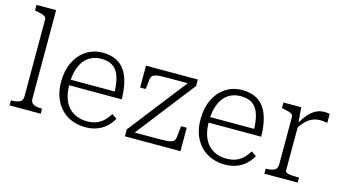

<svg xmlns="http://www.w3.org/2000/svg" viewBox="-84 -1073 2515 1399"><g transform="rotate(15 1173.5 -373.5)"><path d="M192 -758V-92Q192 -60 214.5 -49Q237 -38 276 -38H279V0H44V-38H48Q87 -38 109.5 -49Q132 -60 132 -92V-669Q132 -684 123.5 -691.5Q115 -699 98 -704Q81 -709 54 -714L44 -716V-758Z M425 -263Q425 -203 439.5 -159.5Q454 -116 480 -88.5Q506 -61 541 -47.5Q576 -34 617 -34Q663 -34 695 -48.5Q727 -63 748 -86Q769 -109 784 -133L821 -107Q802 -72 773 -45.5Q744 -19 705 -4Q666 11 616 11Q545 11 487.5 -21Q430 -53 396 -114.5Q362 -176 362 -264Q362 -348 392.5 -411.5Q423 -475 477.5 -511Q532 -547 602 -547Q658 -547 699.5 -528Q741 -509 767.5 -472Q794 -435 807.5 -380.5Q821 -326 822 -254H406V-296H778L759 -279Q757 -339 747.5 -381.5Q738 -424 719.5 -450Q701 -476 672 -488.5Q643 -501 602 -501Q562 -501 529 -485.5Q496 -470 473 -440Q450 -410 437.5 -365.5Q425 -321 425 -263Z M965 -31 950 -45H1162Q1192 -45 1214 -46.5Q1236 -48 1250.5 -52.5Q1265 -57 1272 -66Q1279 -75 1281 -89L1290 -177H1333V0H914V-52L1264 -502L1280 -492H1099Q1068 -492 1046 -490.5Q1024 -489 1010 -484.5Q996 -480 989 -471.5Q982 -463 980 -449L971 -372H929V-537H1320V-488Z M1477 -263Q1477 -203 1491.5 -159.5Q1506 -116 1532 -88.5Q1558 -61 1593 -47.5Q1628 -34 1669 -34Q1715 -34 1747 -48.5Q1779 -63 1800 -86Q1821 -109 1836 -133L1873 -107Q1854 -72 1825 -45.5Q1796 -19 1757 -4Q1718 11 1668 11Q1597 11 1539.5 -21Q1482 -53 1448 -114.5Q1414 -176 1414 -264Q1414 -348 1444.5 -411.5Q1475 -475 1529.5 -511Q1584 -547 1654 -547Q1710 -547 1751.5 -528Q1793 -509 1819.5 -472Q1846 -435 1859.5 -380.5Q1873 -326 1874 -254H1458V-296H1830L1811 -279Q1809 -339 1799.5 -381.5Q1790 -424 1771.5 -450Q1753 -476 1724 -488.5Q1695 -501 1654 -501Q1614 -501 1581 -485.5Q1548 -470 1525 -440Q1502 -410 1489.5 -365.5Q1477 -321 1477 -263Z M2313 -543V-476Q2305 -478 2295.5 -479Q2286 -480 2277 -481Q2268 -482 2260 -482Q2234 -482 2212 -474.5Q2190 -467 2171.5 -453.5Q2153 -440 2136 -419Q2119 -398 2102 -371L2101 -410Q2127 -456 2153 -486.5Q2179 -517 2209 -532.5Q2239 -548 2274 -548Q2286 -548 2297.5 -546.5Q2309 -545 2313 -543ZM1966 0V-38H1969Q2008 -38 2030.5 -49.5Q2053 -61 2053 -94V-448Q2053 -463 2044.5 -470.5Q2036 -478 2019 -483Q2002 -488 1976 -493L1966 -495V-537H2100L2111 -411L2113 -413V-60Q2113 -51 2126.5 -46Q2140 -41 2159.5 -39.5Q2179 -38 2197 -38H2217V0Z"/></g></svg>

Font: Roboto Serif 20pt ExtraLight
Style: Regular
Weight: 250
Version: Version 1.008